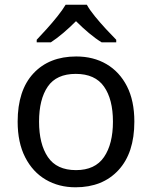

<svg xmlns="http://www.w3.org/2000/svg" viewBox="-20 -786 645 816"><path d="M551 -269Q551 -136 483.5 -63Q416 10 301 10Q230 10 174.5 -22.5Q119 -55 87 -117.5Q55 -180 55 -269Q55 -402 122 -474Q189 -546 304 -546Q377 -546 432.5 -513.5Q488 -481 519.5 -419.5Q551 -358 551 -269ZM146 -269Q146 -174 183.5 -118.5Q221 -63 303 -63Q384 -63 422 -118.5Q460 -174 460 -269Q460 -364 422 -418Q384 -472 302 -472Q220 -472 183 -418Q146 -364 146 -269ZM349 -766Q361 -744 383.5 -716.5Q406 -689 430.5 -662.5Q455 -636 474 -617V-606H412Q386 -622 358 -645.5Q330 -669 303 -696Q276 -669 249 -646Q222 -623 196 -606H136V-617Q155 -637 178.5 -663Q202 -689 224 -716.5Q246 -744 259 -766Z"/></svg>

Font: Noto IKEA Simplified Chinese
Style: Regular
Weight: 400
Designer: Monotype Design Team
Foundry: Monotype Imaging Inc.
Version: Version 1.100